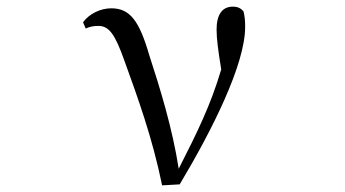

<svg xmlns="http://www.w3.org/2000/svg" viewBox="-20 -551 1040 578"><path d="M468 7 521 4C619 -160 718 -357 718 -470C718 -488 717 -501 713 -517C705 -526 696 -531 681 -531C649 -531 632 -507 632 -462C632 -434 637 -397 646 -342C614 -234 574 -153 518 -43C499 -165 462 -285 429 -386C399 -489 371 -526 315 -526C283 -526 249 -510 230 -484L238 -465C248 -470 260 -473 276 -473C308 -473 326 -449 355 -367C394 -259 439 -136 468 7Z"/></svg>

Font: Harano Aji Mincho K1
Style: Regular
Weight: 400
Foundry: Masamichi Hosoda
Version: HaranoAjiMinchoK1-Regular version 20230610;ttx 4.39.4